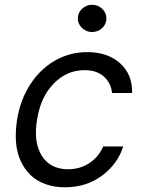

<svg xmlns="http://www.w3.org/2000/svg" viewBox="-20 -770 598 801"><path d="M251.4 11.4Q206 11.4 168.9 -2.1Q131.7 -15.6 106.5 -40.5Q81.3 -65.3 65.5 -100.3Q49.7 -135.3 46.7 -177.9Q43.7 -220.5 51.1 -269.9Q64.3 -352.3 105.3 -416.5Q146.3 -480.8 208.5 -516.7Q270.6 -552.6 343.8 -552.6Q429.7 -552.6 481.4 -505.7Q533 -458.8 531.2 -382.1H447.4Q443.5 -422.6 414.1 -449.9Q384.6 -477.3 332.4 -477.3Q258.5 -477.3 204 -421.2Q149.5 -365.1 134.9 -272.7Q118.6 -177.9 153.9 -120.9Q189.3 -63.9 264.2 -63.9Q313.2 -63.9 352.1 -89.1Q391 -114.3 410.5 -159.1H494.3Q469.8 -84.2 404.5 -36.4Q339.1 11.4 251.4 11.4ZM406.4 -653.1Q388.8 -636.4 364.3 -636.4Q339.8 -636.4 322.3 -653.1Q304.7 -669.7 304.7 -693.2Q304.7 -716.6 322.3 -733.3Q339.8 -750 364.3 -750Q388.8 -750 406.4 -733.3Q424 -716.6 424 -693.2Q424 -669.7 406.4 -653.1Z"/></svg>

Font: Karasuma Gothic
Style: Italic
Weight: 400
Italic angle: -9.39999°
Designer: Rasmus Andersson / Ryoko Nishizuka
Foundry: Genbu
Version: Version 1.00